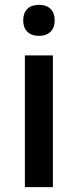

<svg xmlns="http://www.w3.org/2000/svg" viewBox="-20 -767 319 787"><path d="M196.8 0H82V-540H196.8ZM75.2 -683.1Q75.2 -713.9 92 -730.5Q108.9 -747.1 140.1 -747.1Q170.4 -747.1 187.3 -730.5Q204.1 -713.9 204.1 -683.1Q204.1 -653.8 187.3 -637Q170.4 -620.1 140.1 -620.1Q108.9 -620.1 92 -637Q75.2 -653.8 75.2 -683.1Z"/></svg>

Font: f1_25643          
Style: Regular
Weight: 600
Foundry: Ascender Corporation
Version: Version 1.10